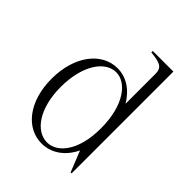

<svg xmlns="http://www.w3.org/2000/svg" viewBox="-200 -819 954 954"><g transform="rotate(45 276.5 -342.0)"><path d="M252 16C315 16 376 -20 412 -95L456 15H463V-700H318V-690C385 -683 409 -674 408 -626V-419C369 -484 314 -516 255 -516C147 -516 60 -410 60 -247C60 -86 145 16 252 16ZM268 -7C187 -7 121 -102 121 -250C121 -401 186 -497 265 -497C336 -497 408 -410 408 -246C408 -86 338 -7 268 -7Z"/></g></svg>

Font: Sprat Condensed Light
Style: Regular
Weight: 300
Width: 3
Designer: Ethan Nakache
Foundry: Collletttivo
Version: Version 2.000;Glyphs 3.2 (3217)